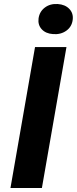

<svg xmlns="http://www.w3.org/2000/svg" viewBox="-20 -934 382 954"><path d="M154 -700H310.2L188.2 0H32ZM171.6 -842.6Q176.4 -876.4 202.8 -896.4Q229.2 -916.4 266.8 -914Q303.8 -911.6 324.6 -889.6Q345.4 -867.6 341.2 -835.4Q337 -801 309.4 -781.3Q281.8 -761.6 243.6 -764.6Q207.2 -767 187.3 -788.7Q167.4 -810.4 171.6 -842.6Z"/></svg>

Font: Fixel Italic Variable Display Thin
Style: Italic
Weight: 100
Italic angle: -10°
Designer: AlfaBravo + MacPaw
Foundry: Kyrylo Tkachov, Marchela Mozhyna, Serhii Makarenko, Maria Weinstein, Zakhar Kryvoshyya
Version: Version 1.210;Glyphs 3.2 (3217)